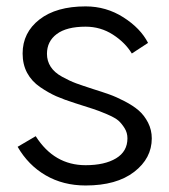

<svg xmlns="http://www.w3.org/2000/svg" viewBox="-20 -563 529 601"><path d="M35.2 -103.5 91.8 -136.7Q149.4 -45.9 248 -45.9Q307.6 -45.9 343.3 -67.4Q378.9 -88.9 378.9 -129.9Q378.9 -147.5 370.1 -161.6Q361.3 -175.8 351.1 -185.1Q340.8 -194.3 314.5 -205.6Q288.1 -216.8 271 -222.2Q253.9 -227.5 214.8 -240.2Q180.7 -251 156.2 -261.7Q131.8 -272.5 105.5 -290.5Q79.1 -308.6 64.9 -335Q50.8 -361.3 50.8 -395.5Q50.8 -460.9 103.5 -502Q156.2 -543 248 -543Q312.5 -543 366.2 -508.8Q419.9 -474.6 443.4 -428.7L392.6 -395.5Q372.1 -429.7 333.5 -454.6Q294.9 -479.5 248 -479.5Q188.5 -479.5 157.7 -456.5Q127 -433.6 127 -394.5Q127 -372.1 138.7 -354Q150.4 -335.9 174.3 -322.8Q198.2 -309.6 218.3 -302.2Q238.3 -294.9 271.5 -284.2Q299.8 -275.4 321.8 -267.6Q343.8 -259.8 370.1 -246.1Q396.5 -232.4 414.1 -217.3Q431.6 -202.1 443.4 -179.2Q455.1 -156.2 455.1 -129.9Q455.1 -67.4 399.9 -24.9Q344.7 17.6 248 17.6Q177.7 17.6 123 -14.2Q68.4 -45.9 35.2 -103.5Z"/></svg>

Font: Batunionen A1
Style: Regular
Weight: 400
Designer: HanYang I&C Co.,Ltd.
Foundry: HanYang I&C Co.,Ltd.
Version: Version 2.50; ttfautohint (v1.6)